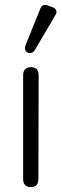

<svg xmlns="http://www.w3.org/2000/svg" viewBox="-20 -760 252 780"><path d="M106 0Q74 0 74 -33V-454Q74 -487 106 -487Q137 -487 137 -454L136 -33Q136 0 106 0ZM123 -559Q112 -540 93 -546Q76 -554 84 -577L143 -723Q152 -747 176 -737L193 -731Q219 -720 204 -697Z"/></svg>

Font: Shin Retro Maru Gothic Regular
Style: Regular
Weight: 400
Designer: Iose
Foundry: Typographish
Version: Version 1.002